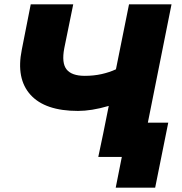

<svg xmlns="http://www.w3.org/2000/svg" viewBox="-20 -720 834 881"><path d="M432 0 479 -234Q438 -222 403 -216.5Q368 -211 338 -211Q187 -211 120 -285Q53 -359 80 -492L121 -700H316L275 -499Q262 -431 285.5 -401.5Q309 -372 369 -372Q410 -372 446 -380Q482 -388 512 -402L572 -700H767L627 0ZM511 141 539 0H431L464 -157H752L692 141Z"/></svg>

Font: Montserrat ExtraBold
Style: Italic
Weight: 800
Italic angle: -11.3°
Designer: Julieta Ulanovsky
Foundry: Julieta Ulanovsky
Version: Version 9.000; ttfautohint (v1.8.4.7-5d5b)